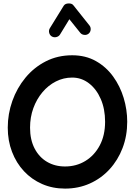

<svg xmlns="http://www.w3.org/2000/svg" viewBox="-20 -1046 785 1123"><path d="M360.4 57.1Q287.6 57.1 226.3 30.3Q165 3.4 120.1 -44.7Q75.2 -92.8 50.3 -158Q25.4 -223.1 25.4 -299.3Q25.4 -379.9 52.2 -455.6Q79.1 -531.2 128.9 -591.6Q178.7 -651.9 248 -687.3Q317.4 -722.7 402.3 -722.7Q481 -722.7 541 -688.7Q601.1 -654.8 641.8 -598.4Q682.6 -542 703.4 -473.1Q724.1 -404.3 724.1 -334Q724.1 -251.5 697 -180.4Q669.9 -109.4 620.8 -55.9Q571.8 -2.4 505.4 27.3Q439 57.1 360.4 57.1ZM360.4 -72.3Q426.3 -72.3 479.2 -104.5Q532.2 -136.7 563.5 -195.6Q594.7 -254.4 594.7 -334Q594.7 -408.7 569.3 -467Q543.9 -525.4 500.2 -558.8Q456.5 -592.3 402.3 -592.3Q351.6 -592.3 306.9 -569.6Q262.2 -546.9 228.3 -506.6Q194.3 -466.3 175 -413.3Q155.8 -360.4 155.8 -299.3Q155.8 -228.5 182.4 -177.5Q209 -126.5 255.1 -99.4Q301.3 -72.3 360.4 -72.3ZM282.7 -833Q271 -840.3 267.6 -854.5Q264.2 -868.7 271.5 -880.9L352.5 -1012.2Q360.8 -1025.4 380.9 -1025.9Q400.9 -1026.4 409.2 -1015.1L502.9 -897.5Q511.7 -886.7 510.3 -872.1Q508.8 -857.4 497.6 -848.6Q486.8 -840.3 472.2 -842Q457.5 -843.8 449.2 -854.5L385.7 -933.6L331.1 -844.2Q323.7 -832.5 309.3 -829.1Q294.9 -825.7 282.7 -833Z"/></svg>

Font: Mikhak Bold
Style: Regular
Weight: 700
Designer: Amin Abedi
Version: Version 3.3